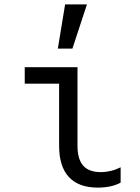

<svg xmlns="http://www.w3.org/2000/svg" viewBox="-20 -847 640 877"><path d="M334 -181Q334 -119.8 360.1 -90.3Q386.2 -60.8 440.4 -60.8Q463.2 -60.8 485.8 -66.2Q508.4 -71.6 531 -82.8V-12.8Q509.8 -1.2 483.3 4.4Q456.8 10 427 10Q339.6 10 294.8 -38.2Q250 -86.4 250 -181V-464.8H93V-540H334ZM377.2 -827H277.4L244.2 -625H310.8Z"/></svg>

Font: CommitMonoV143 ExtLt
Style: Regular
Weight: 200
Monospace: yes
Designer: Eigil Nikolajsen
Foundry: Eigil Nikolajsen
Version: Version 1.143